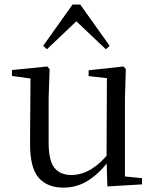

<svg xmlns="http://www.w3.org/2000/svg" viewBox="-20 -818 693 852"><path d="M260.9 14.6Q189.8 14.6 151.1 -29.8Q112.3 -74.2 113.3 -185.8L115.5 -483.7L137.7 -466.6L33.1 -481V-507.3L189.5 -523L200.2 -511.5L195.8 -380.4V-185.1Q195.8 -105.3 221.6 -73.3Q247.4 -41.4 296.3 -41.4Q342.8 -41.4 386.1 -68.1Q429.4 -94.9 464.9 -141.8L488.1 -103H461.7Q423.1 -51 373.2 -18.2Q323.3 14.6 260.9 14.6ZM456.4 9.3 452.8 -114.1V-115.5L454.4 -471.2L373.2 -480.3V-506.2L528.2 -523L538.4 -511.5L534.4 -380.4V-35L610.3 -27.4V0.2ZM449.8 -599.4 291.3 -749.5H346L188.3 -599.4L171.5 -614.6L301.9 -797.8H336.1L466.6 -614.6Z"/></svg>

Font: Noto Serif HK
Style: Regular
Weight: 200
Designer: Ryoko NISHIZUKA 西塚涼子 (kana & ideographs); Frank Grießhammer (Latin, Greek & Cyrillic); Wenlong ZHANG 张文龙 (bopomofo); San
Foundry: Adobe
Version: Version 2.001;hotconv 1.1.0;makeotfexe 2.6.0